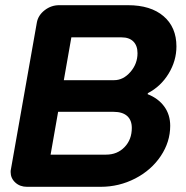

<svg xmlns="http://www.w3.org/2000/svg" viewBox="-20 -720 717 740"><path d="M21 -57Q21 -64 22 -67L122 -633Q127 -661 152 -680.5Q177 -700 208 -700H473Q561 -700 610.5 -657.5Q660 -615 660 -541Q660 -486 630 -436.5Q600 -387 550 -361L549 -357Q590 -341 613 -309.5Q636 -278 636 -235Q636 -173 599.5 -118.5Q563 -64 501 -32Q439 0 368 0H84Q57 0 39 -16.5Q21 -33 21 -57ZM420 -411Q455 -411 482.5 -442.5Q510 -474 510 -515Q510 -544 494 -560Q478 -576 449 -576H255L226 -411ZM389 -124Q432 -124 460 -153Q488 -182 488 -227Q488 -257 470 -273Q452 -289 418 -289H204L175 -124Z"/></svg>

Font: K2D ExtraBold
Style: Italic
Weight: 800
Italic angle: -10°
Designer: Katatrad Aksorn Co.,Ltd.
Foundry: Cadson Demak Co.,Ltd.
Version: Version 1.000; ttfautohint (v1.6)